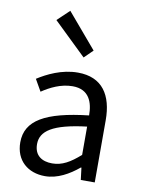

<svg xmlns="http://www.w3.org/2000/svg" viewBox="-96 -937 755 1016"><g transform="rotate(10 282.0 -429.5)"><path d="M217 13C284 13 345 -22 397 -65H400L408 0H483V-334C483 -468 427 -557 295 -557C208 -557 131 -518 81 -486L117 -423C160 -452 217 -481 280 -481C369 -481 392 -414 392 -344C161 -318 58 -259 58 -141C58 -43 126 13 217 13ZM243 -60C189 -60 147 -85 147 -147C147 -217 209 -262 392 -284V-132C339 -85 296 -60 243 -60ZM310 -641 356 -686 198 -872 134 -811Z"/></g></svg>

Font: Squished Noto Sans CJK JP Regular
Style: Regular
Weight: 400
Designer: Ryoko NISHIZUKA (kana & ideographs); Paul D. Hunt (Latin, Greek & Cyrillic); Wenlong ZHANG (bopomofo); Sandoll Communica
Foundry: Adobe Systems Incorporated
Version: Version 1.004;PS 1.004;hotconv 1.0.82;makeotf.lib2.5.63406